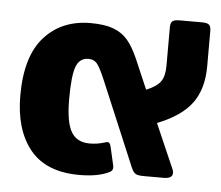

<svg xmlns="http://www.w3.org/2000/svg" viewBox="-44 -579 740 643"><g transform="rotate(5 326.0 -257.5)"><path d="M25 -233Q25 -365 83.5 -430Q142 -495 239 -495Q286 -495 315.5 -484Q345 -473 364 -450.5Q383 -428 400 -389L443 -289Q478 -303 491 -321.5Q504 -340 504 -375V-504Q504 -519 510.5 -524.5Q517 -530 534 -530H610Q627 -530 633.5 -524.5Q640 -519 640 -504V-385Q640 -309 605 -261Q570 -213 489 -181L554 -32Q557 -25 557 -19Q557 0 528 0H461Q442 0 434 -4Q426 -8 419 -23L299 -308Q284 -344 273 -359.5Q262 -375 242 -375Q212 -375 200.5 -344.5Q189 -314 189 -235Q189 -158 208 -125.5Q227 -93 270 -93Q297 -93 321 -101L329 -103Q338 -103 341 -89L355 -28Q356 -25 356 -19Q356 -8 344 -3Q307 15 245 15Q133 15 79 -51.5Q25 -118 25 -233Z"/></g></svg>

Font: Mitr Medium
Style: Regular
Weight: 500
Designer: Thanarat Vachiruckul
Foundry: Cadson Demak
Version: Version 1.003